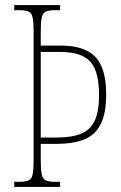

<svg xmlns="http://www.w3.org/2000/svg" viewBox="-20 -734 474 754"><path d="M36 0V-20H56Q81 -20 93 -26Q105 -32 108.5 -51Q112 -70 112 -108V-606Q112 -645 108.5 -663.5Q105 -682 93 -688Q81 -694 56 -694H36V-714H216V-694H196Q171 -694 159 -688Q147 -682 143.5 -663.5Q140 -645 140 -606V-555H219Q313 -555 355 -510Q397 -465 397 -364Q397 -289 375.5 -246.5Q354 -204 311 -186.5Q268 -169 202 -169H140V-108Q140 -70 143.5 -51Q147 -32 159 -26Q171 -20 196 -20H216V0ZM204 -194Q262 -194 298.5 -209Q335 -224 352 -260Q369 -296 369 -360Q369 -454 334.5 -492Q300 -530 217 -530H140V-194Z"/></svg>

Font: Noto Serif Thai ExtraCondensed Thin
Style: Regular
Weight: 100
Width: 2
Designer: Monotype Design Team
Foundry: Monotype Imaging Inc.
Version: Version 2.001; ttfautohint (v1.8.4.7-5d5b)